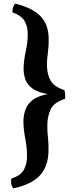

<svg xmlns="http://www.w3.org/2000/svg" viewBox="-20 -768 417 1065"><path d="M53.7 276.9Q43.9 264.2 42 250Q40 235.8 43 222.2Q95.7 206.1 113.3 172.1Q130.9 138.2 129.9 96.2Q129.9 49.8 119.9 -0.5Q109.9 -50.8 109.9 -98.1Q110.8 -131.8 121.8 -161.9Q132.8 -191.9 161.9 -213.9Q190.9 -235.8 244.6 -246.1Q189.9 -255.9 160.9 -276.4Q131.8 -296.9 121.3 -325.9Q110.8 -355 110.8 -388.2Q111.8 -433.1 122.8 -482.7Q133.8 -532.2 133.8 -577.1Q134.8 -617.2 117.2 -649.7Q99.6 -682.1 48.8 -699.2Q48.8 -711.9 52.2 -725.3Q55.7 -738.8 64.9 -748Q124 -732.9 160.4 -711.9Q196.8 -690.9 215.8 -665.5Q234.9 -640.1 242.4 -611.6Q250 -583 250 -551.8Q251 -514.2 245.4 -474.6Q239.7 -435.1 240.7 -399.9Q241.7 -356 260.3 -321.5Q278.8 -287.1 336.9 -268.1Q340.8 -258.8 341.3 -243.9Q341.8 -229 341.8 -220.2Q280.8 -201.2 262.2 -163.6Q243.7 -126 242.7 -78.1Q241.7 -43.9 245.8 -7.6Q250 28.8 249 65.9Q249 99.1 241 131.1Q232.9 163.1 212.4 191.7Q191.9 220.2 152.8 242.2Q113.8 264.2 53.7 276.9Z"/></svg>

Font: Abu Sayed
Style: Regular
Weight: 400
Designer: Jayed Ahsan Saad
Foundry: Codepotro
Version: Codepotro Abu Sayed;Version 0.800